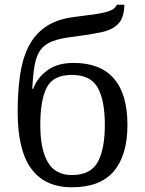

<svg xmlns="http://www.w3.org/2000/svg" viewBox="-20 -785 616 815"><path d="M285 10Q171 10 113 -68.5Q55 -147 55 -310Q55 -393 64.5 -462.5Q74 -532 100 -585Q126 -638 173.5 -671Q221 -704 296 -713Q341 -719 379 -724Q417 -729 443 -738Q469 -747 476 -765H508Q507 -710 482 -684Q457 -658 409.5 -648Q362 -638 292 -629Q237 -623 203 -610Q169 -597 151.5 -572.5Q134 -548 127 -508Q120 -468 117 -408H121Q137 -454 180.5 -486Q224 -518 292 -518Q406 -518 463.5 -451.5Q521 -385 521 -255Q521 -127 463.5 -58.5Q406 10 285 10ZM285 -42Q364 -42 394.5 -96.5Q425 -151 425 -255Q425 -360 394.5 -413.5Q364 -467 285 -467Q206 -467 178.5 -413.5Q151 -360 151 -255Q151 -151 183 -96.5Q215 -42 285 -42Z"/></svg>

Font: NotoSerif-Regular
Style: Regular
Weight: 400
Designer: Monotype Design Team
Foundry: Monotype Imaging Inc.
Version: Version 2.007; ttfautohint (v1.8) -l 8 -r 50 -G 200 -x 14 -D